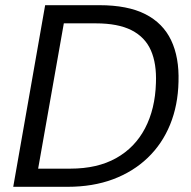

<svg xmlns="http://www.w3.org/2000/svg" viewBox="-20 -720 735 740"><path d="M31 0 154 -700H363Q472 -700 540 -665.5Q608 -631 639.5 -565Q671 -499 668 -405Q666 -314 635.5 -239.5Q605 -165 549 -111.5Q493 -58 415.5 -29Q338 0 240 0ZM127 -70H251Q355 -70 427.5 -110.5Q500 -151 539 -225.5Q578 -300 581 -400Q584 -475 561.5 -526Q539 -577 487 -603.5Q435 -630 349 -630H226Z"/></svg>

Font: DM Sans 17pt
Style: Italic
Weight: 400
Italic angle: -10°
Version: Version 4.004;gftools[0.9.30]